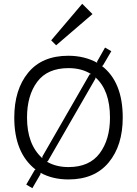

<svg xmlns="http://www.w3.org/2000/svg" viewBox="-20 -933 720 1009"><path d="M451 -542 458 -544Q409 -575 340 -575Q229 -575 175.5 -503Q122 -431 122 -315Q122 -174 202 -102L203 -111ZM558 -315Q558 -458 482 -526L481 -519L232 -87L227 -83Q275 -55 340 -55Q450 -55 504 -127.5Q558 -200 558 -315ZM625 -315Q625 -168 551 -79Q477 10 340 10Q256 10 193 -25V-18L150 56L118 37L162 -39L167 -42Q55 -129 55 -315Q55 -462 128 -551Q201 -640 339 -640Q424 -640 491 -603L490 -609L532 -683L565 -664L521 -589L516 -586Q625 -502 625 -315ZM412 -913 466 -859 275 -695 249 -721Z"/></svg>

Font: Sinkin Sans 300 Light
Style: Regular
Weight: 300
Designer: Keith Bates
Foundry: K-Type
Version: Sinkin Sans (version 1.0)  by Keith Bates   •   © 2014   www